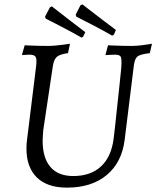

<svg xmlns="http://www.w3.org/2000/svg" viewBox="-20 -846 715 878"><path d="M178 -252Q177 -239 176 -226Q175 -213 175 -202Q175 -124 210.5 -82.5Q246 -41 315 -41Q395 -41 442.5 -85.5Q490 -130 500 -215Q503 -236 507 -275Q511 -314 516 -360Q521 -406 525.5 -447.5Q530 -489 532.5 -515.5Q535 -542 535 -542Q537 -577 532 -586.5Q527 -596 506 -596Q497 -596 480 -595Q463 -594 463 -594V-598L474 -639Q474 -639 493.5 -638Q513 -637 538 -636.5Q563 -636 581 -636Q602 -636 623.5 -638.5Q645 -641 660 -643.5Q675 -646 675 -646L665 -603Q622 -598 609 -588Q596 -578 592 -546L550 -206Q537 -103 468 -45.5Q399 12 286 12Q195 12 147.5 -35.5Q100 -83 101 -170Q101 -189 104 -210L145 -542Q149 -574 143.5 -585Q138 -596 115 -596Q106 -596 94 -595Q82 -594 82 -594L81 -598L93 -639Q93 -639 112 -638Q131 -637 156 -636.5Q181 -636 199 -636Q214 -636 231.5 -637.5Q249 -639 264.5 -641Q280 -643 290 -644.5Q300 -646 300 -646L291 -603Q254 -598 240.5 -586.5Q227 -575 222 -546ZM493 -683Q451 -707 413.5 -726.5Q376 -746 352.5 -758Q329 -770 329 -770L326 -779L348 -822L357 -826Q357 -826 380 -808Q403 -790 438.5 -763Q474 -736 510 -709L501 -688ZM353 -674Q311 -698 273.5 -717.5Q236 -737 212.5 -749Q189 -761 189 -761L186 -770L208 -812L217 -817Q217 -817 240 -799Q263 -781 298.5 -753.5Q334 -726 370 -699L360 -678Z"/></svg>

Font: Alegreya
Style: Italic
Weight: 400
Italic angle: -7°
Designer: Juan Pablo del Peral
Foundry: Huerta Tipografica
Version: Version 2.009